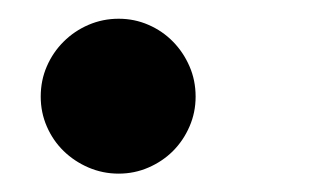

<svg xmlns="http://www.w3.org/2000/svg" viewBox="-20 -175 358 207"><path d="M190.9 -70.8Q190.9 -53.7 184.3 -38.6Q177.7 -23.4 166.5 -12.2Q155.3 -1 140.1 5.6Q125 12.2 107.9 12.2Q90.8 12.2 75.4 5.6Q60.1 -1 48.6 -12.2Q37.1 -23.4 30.5 -38.6Q23.9 -53.7 23.9 -70.8Q23.9 -88.4 30.5 -103.5Q37.1 -118.7 48.6 -130.1Q60.1 -141.6 75.4 -148.2Q90.8 -154.8 107.9 -154.8Q125 -154.8 140.1 -148.2Q155.3 -141.6 166.5 -130.1Q177.7 -118.7 184.3 -103.5Q190.9 -88.4 190.9 -70.8Z"/></svg>

Font: Charis SIL Phon
Style: Bold Italic
Weight: 700
Italic angle: -11°
Foundry: SIL International
Version: Version 5.000